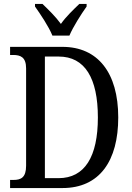

<svg xmlns="http://www.w3.org/2000/svg" viewBox="-20 -951 667 971"><path d="M245 -771H331C350 -816 391 -880 418 -918V-931H381C350 -901 313 -866 288 -830C262 -866 226 -901 195 -931H157V-918C184 -880 227 -816 245 -771ZM31 0H296C484 0 578 -138 578 -357C578 -584 474 -714 296 -714H31V-673H46C84 -673 112 -662 112 -605V-113C112 -53 86 -41 48 -41H31ZM276 -50H207V-665H277C409 -665 475 -556 475 -357C475 -159 409 -50 276 -50Z"/></svg>

Font: Noto Serif Lao Cond
Style: Regular
Weight: 400
Width: 3
Designer: Monotype Design Team
Foundry: Monotype Imaging Inc.
Version: Version 2.004